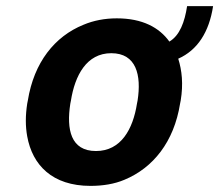

<svg xmlns="http://www.w3.org/2000/svg" viewBox="-20 -598 717 628"><path d="M69 -259C63 -220 63 -185 69 -152C86 -58 151 10 276 10C316 10 354 4 387 -10C481 -49 549 -134 569 -259L571 -269C580 -323 575 -368 563 -406C626 -434 664 -493 677 -578H592C584 -526 568 -482 534 -462C501 -508 446 -538 362 -538C323 -538 286 -531 253 -517C159 -479 91 -394 71 -269ZM210 -259 212 -269C225 -351 263 -424 344 -424C426 -424 443 -352 430 -269L428 -259C415 -176 376 -104 294 -104C211 -104 197 -175 210 -259Z"/></svg>

Font: Asimov Pro
Style: BdObl
Weight: 700
Designer: Google
Version: Version 2.000980; 2014